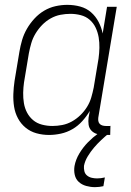

<svg xmlns="http://www.w3.org/2000/svg" viewBox="-20 -548 540 791"><path d="M182 8Q155 8 130 1Q105 -6 85.5 -22Q66 -38 54 -60.5Q42 -83 38 -108.5Q34 -134 35 -161Q36 -188 40 -215L60 -335Q64 -359 71 -383Q78 -407 91 -429.5Q104 -452 122 -471.5Q140 -491 162 -504Q184 -517 208.5 -522.5Q233 -528 257 -528Q285 -528 310.5 -521Q336 -514 355 -497.5Q374 -481 386 -458Q398 -435 403 -410L421 -520H461L385 -64Q384 -57 385 -50Q386 -43 390.5 -38Q395 -33 402 -31Q409 -29 416 -29H435L434 8H409Q394 8 380 4Q366 0 356.5 -10Q347 -20 345 -34.5Q343 -49 345 -64L350 -91Q337 -69 319 -49Q301 -29 278.5 -16Q256 -3 231 2.5Q206 8 182 8ZM196 -29Q216 -29 236.5 -33Q257 -37 276 -47.5Q295 -58 311 -73.5Q327 -89 338.5 -107.5Q350 -126 356 -146.5Q362 -167 366 -187L386 -307Q389 -329 389.5 -351Q390 -373 386.5 -394Q383 -415 374 -434Q365 -453 349.5 -466.5Q334 -480 313 -485.5Q292 -491 270 -491Q250 -491 229 -487Q208 -483 188.5 -472Q169 -461 153.5 -445Q138 -429 126.5 -410Q115 -391 109 -370.5Q103 -350 99 -329L79 -209Q76 -188 75.5 -166Q75 -144 78.5 -123Q82 -102 91.5 -84Q101 -66 116.5 -53Q132 -40 153 -34.5Q174 -29 196 -29ZM371 223Q353 223 335 218Q317 213 304.5 201.5Q292 190 288 172.5Q284 155 287 136Q292 109 307 84Q322 59 342 38.5Q362 18 385.5 1Q409 -16 435 -30L430 0Q413 14 397 29Q381 44 367 60.5Q353 77 341.5 96Q330 115 326 135Q325 146 327.5 157Q330 168 338.5 175Q347 182 358 184.5Q369 187 380 187Q388 187 396 186Q404 185 412 183L406 219Q397 221 388.5 222Q380 223 371 223Z"/></svg>

Font: Iosevka Term Curly Extralight
Style: Italic
Weight: 200
Italic angle: -9°
Designer: Belleve Invis
Foundry: Belleve Invis
Version: Version 32.3.0